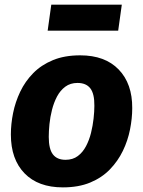

<svg xmlns="http://www.w3.org/2000/svg" viewBox="-20 -786 614 823"><path d="M249.4 17.2Q143.6 17.2 85.1 -43.1Q26.6 -103.4 26.6 -209.3Q26.6 -254.1 36.1 -301.4Q45.6 -348.7 66.7 -393Q87.8 -437.3 122.4 -472.5Q157 -507.7 206.8 -528.2Q256.5 -548.8 323.7 -548.8Q430.2 -548.8 488.8 -488Q547.5 -427.2 546.8 -322.3Q546.8 -278.4 537.3 -230.8Q527.9 -183.2 506.6 -139.2Q485.3 -95.2 450.9 -59.7Q416.5 -24.2 366.6 -3.5Q316.7 17.2 249.4 17.2ZM260.9 -101Q292.1 -101 313.5 -117.1Q334.9 -133.1 348.7 -159.4Q362.5 -185.6 370.1 -216.2Q377.7 -246.9 381.1 -277.5Q384.5 -308.2 384.5 -332.3Q385.1 -384.4 367 -407.5Q349 -430.5 312.2 -430.5Q281.7 -430.5 260 -414.5Q238.3 -398.4 224.4 -372.2Q210.6 -345.9 202.9 -315.3Q195.1 -284.7 192 -254Q189 -223.4 189 -199.3Q189 -147.2 206.9 -124.1Q224.8 -101 260.9 -101ZM502.1 -765.9 486.6 -654.6H184.3L199.8 -765.9Z"/></svg>

Font: Fira Sans Variable
Style: Italic
Weight: 397
Italic angle: -8°
Designer: Carrois Corporate & Edenspiekermann AG
Foundry: Carrois Corporate GbR & Edenspiekermann AG
Version: Version 4.202